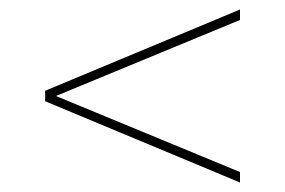

<svg xmlns="http://www.w3.org/2000/svg" viewBox="-20 -552 600 404"><path d="M75 -339V-361L485 -532V-510L88 -346V-354L485 -190V-168Z"/></svg>

Font: iiserrat Thin
Style: Regular
Weight: 100
Designer: Akira Ohta
Foundry: Akira Ohta
Version: Version 1.200;Glyphs 3.3.1 (3343)